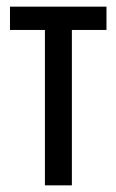

<svg xmlns="http://www.w3.org/2000/svg" viewBox="-20 -557 350 577"><path d="M300 -467V-537H10V-467H115V0H196V-467Z"/></svg>

Font: Noto Sans UI Condensed
Style: Regular
Weight: 400
Width: 3
Designer: Monotype Design Team
Foundry: Monotype Imaging Inc.
Version: Version 1.901